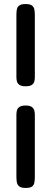

<svg xmlns="http://www.w3.org/2000/svg" viewBox="-20 -723 248 948"><path d="M106 -297Q86 -297 76 -304Q66 -311 63.5 -321.5Q61 -332 61 -342V-649Q61 -666 63.5 -678Q66 -690 76 -696.5Q86 -703 107 -703Q128 -703 137.5 -696Q147 -689 149.5 -677Q152 -665 152 -648V-341Q152 -331 149.5 -321Q147 -311 137.5 -304Q128 -297 106 -297ZM106 205Q86 205 76 198Q66 191 63.5 178.5Q61 166 61 150V-157Q61 -167 63.5 -177.5Q66 -188 76 -195Q86 -202 107 -202Q128 -202 137.5 -194.5Q147 -187 149.5 -177Q152 -167 152 -156V151Q152 167 149.5 179.5Q147 192 137.5 198.5Q128 205 106 205Z"/></svg>

Font: Fredoka Expanded Medium
Style: Regular
Weight: 500
Width: 7
Designer: Ben Nathan
Foundry: Milena B. Brandão, Ben Nathan
Version: Version 2.001